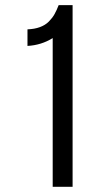

<svg xmlns="http://www.w3.org/2000/svg" viewBox="-20 -720 378 740"><path d="M85.9 -543V-606.9Q113.3 -607.9 133.8 -615.5Q154.3 -623 168 -636.7Q181.6 -650.4 189.9 -665Q198.2 -679.7 206.1 -700.2H259.8V0H183.1V-573.2Q139.2 -545.9 85.9 -543Z"/></svg>

Font: Bebas Neue Regular
Style: Regular
Weight: 400
Designer: Ryoichi Tsunekawa
Foundry: Ryoichi Tsunekawa
Version: Version 001.003